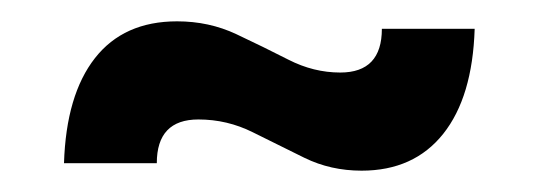

<svg xmlns="http://www.w3.org/2000/svg" viewBox="-20 -449 505 180"><path d="M319 -289Q290 -289 265.5 -301Q241 -313 217 -325Q193 -337 166 -337Q127 -337 127 -296H40Q42 -360 69 -394.5Q96 -429 146 -429Q176 -429 201.5 -417Q227 -405 250.5 -393Q274 -381 299 -381Q338 -381 338 -422H425Q423 -358 395.5 -323.5Q368 -289 319 -289Z"/></svg>

Font: Cabin VF Beta
Style: Regular
Weight: 400
Designer: Pablo Impallari
Foundry: Pablo Impallari. http://www.impallari.com Igino Marini. http://www.ikern.com
Version: Version 2.200